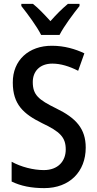

<svg xmlns="http://www.w3.org/2000/svg" viewBox="-20 -960 500 990"><path d="M192 -780H287C310 -825 358 -889 390 -929V-940H330C297 -912 273 -888 240 -851C209 -885 178 -918 150 -940H90V-929C124 -886 170 -824 192 -780ZM422 -199C422 -297 371 -352 270 -401C178 -446 149 -471 149 -537C149 -592 185 -632 250 -632C293 -632 338 -618 383 -595L415 -685C369 -707 312 -724 249 -724C128 -725 45 -649 46 -534C46 -421 102 -372 197 -325C290 -281 319 -252 319 -189C319 -129 279 -83 206 -83C152 -83 89 -99 40 -126V-24C87 -1 142 10 208 10C339 10 422 -75 422 -199Z"/></svg>

Font: Noto Sans Khmer UI Condensed Medium
Style: Regular
Weight: 500
Width: 3
Designer: Danh Hong and the Monotype Design Team
Foundry: Monotype Imaging Inc.
Version: Version 2.002